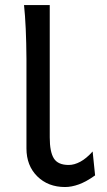

<svg xmlns="http://www.w3.org/2000/svg" viewBox="-20 -733 428 765"><path d="M178.2 -712.9V-185.5Q178.2 -127.9 194.6 -101.8Q210.9 -75.7 253.9 -75.7Q275.9 -75.7 300 -88.6Q324.2 -101.6 349.1 -129.4L358.9 -34.2Q324.2 -9.3 294.7 1.5Q265.1 12.2 239.3 12.2Q171.4 12.2 128.4 -30.5Q85.4 -73.2 85.4 -141.6V-498Q84.5 -630.9 75.7 -712.9Z"/></svg>

Font: Andika LitF DSA DSG
Style: Regular
Weight: 400
Designer: Victor Gaultney, Annie Olsen, Julie Remington, Don Collingsworth, Eric Hays, Becca Hirsbrunner
Foundry: SIL International
Version: Version 6.200 ; LitF DSA DSG; ttfautohint (v1.8.3.10-c5d8)